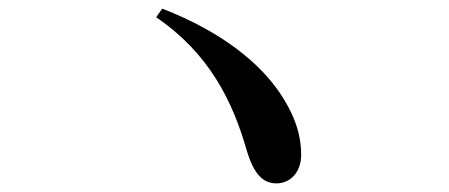

<svg xmlns="http://www.w3.org/2000/svg" viewBox="-20 -580 1040 445"><path d="M356 -560 342 -540C465 -456 519 -346 552 -231C569 -174 591 -155 621 -155C652 -155 678 -180 678 -221C678 -259 669 -304 629 -364C584 -431 498 -505 356 -560Z"/></svg>

Font: Noto Serif CJK JP SemiBold
Style: Regular
Weight: 600
Designer: Ryoko NISHIZUKA 西塚涼子 (kana & ideographs); Frank Grießhammer (Latin, Greek & Cyrillic); Wenlong ZHANG 张文龙 (bopomofo); San
Foundry: Adobe
Version: Version 2.001;hotconv 1.1.0;makeotfexe 2.6.0